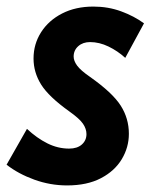

<svg xmlns="http://www.w3.org/2000/svg" viewBox="-44 -553 472 584"><path d="M-24 -52 38 -161Q68 -133 100 -117Q132 -101 166 -101Q191 -101 205 -113.5Q219 -126 219 -145Q219 -161 208.5 -176.5Q198 -192 167 -214Q104 -259 81 -296Q58 -333 58 -375Q58 -419 81 -455Q104 -491 145 -512Q186 -533 240 -533Q285 -533 324.5 -518.5Q364 -504 394 -482L337 -377Q314 -398 286 -411.5Q258 -425 230 -425Q208 -425 194 -412.5Q180 -400 180 -381Q180 -368 190.5 -353.5Q201 -339 230 -319Q298 -271 323 -232Q348 -193 348 -146Q348 -105 326.5 -69Q305 -33 263 -11Q221 11 160 11Q109 11 60.5 -6.5Q12 -24 -24 -52Z"/></svg>

Font: Radio Canada Condensed SemiBold
Style: Italic
Weight: 600
Width: 3
Italic angle: -12°
Designer: Charles Daoud, Etienne Aubert Bonn, Alexandre Saumier Demers, Jacques Le Bailly
Foundry: Radio-Canada
Version: Version 2.104; ttfautohint (v1.8.4.7-5d5b);gftools[0.9.28.de